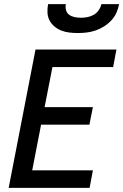

<svg xmlns="http://www.w3.org/2000/svg" viewBox="-20 -910 597 930"><path d="M22 0 152 -670H544L528 -585H234L196 -391H430L413 -306H179L136 -85H430L414 0ZM357 -750Q336 -750 315.5 -752.5Q295 -755 277 -762Q259 -769 244 -781.5Q229 -794 220 -811Q211 -828 210 -848.5Q209 -869 213 -890H299Q296 -875 300 -860.5Q304 -846 315.5 -838Q327 -830 342 -827Q357 -824 372 -824Q387 -824 403 -827Q419 -830 433.5 -838Q448 -846 458 -860.5Q468 -875 471 -890H557Q553 -869 544 -848.5Q535 -828 519 -811Q503 -794 483 -781.5Q463 -769 442 -762Q421 -755 399.5 -752.5Q378 -750 357 -750Z"/></svg>

Font: Lode Dark Term
Style: Bold Italic
Weight: 700
Italic angle: -11°
Monospace: yes
Designer: Belleve Invis
Foundry: Belleve Invis
Version: Version 29.2.0